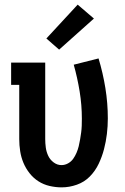

<svg xmlns="http://www.w3.org/2000/svg" viewBox="-20 -800 540 828"><path d="M246 8Q220 8 194 2Q168 -4 146 -18Q124 -32 107.5 -53Q91 -74 81 -98Q71 -122 67 -148Q63 -174 63 -200V-434H28V-530H175V-200Q175 -182 177.5 -163.5Q180 -145 188 -128Q196 -111 211.5 -99.5Q227 -88 245 -88Q260 -88 273.5 -95.5Q287 -103 295.5 -115Q304 -127 310 -141Q316 -155 319.5 -169.5Q323 -184 325.5 -199Q328 -214 330 -228.5Q332 -243 332.5 -258Q333 -273 333 -288Q333 -347 323.5 -405.5Q314 -464 298 -521L405 -548Q424 -485 434.5 -420Q445 -355 445 -289Q445 -256 441 -222.5Q437 -189 428.5 -156.5Q420 -124 405.5 -93.5Q391 -63 367.5 -39Q344 -15 311.5 -3.5Q279 8 246 8ZM235 -586 180 -634 315 -780 385 -720Z"/></svg>

Font: Iosevka Slab
Style: Bold
Weight: 700
Monospace: yes
Designer: Belleve Invis
Foundry: Belleve Invis
Version: Version 11.1.1; ttfautohint (v1.8.3)